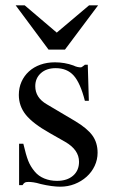

<svg xmlns="http://www.w3.org/2000/svg" viewBox="-20 -694 429 724"><path d="M300 -314Q283 -381 258 -409Q233 -437 190 -437Q155 -437 134 -418Q113 -399 113 -369Q113 -326 156 -301L264 -237Q309 -210 328.5 -183Q348 -156 348 -118Q348 -92 337 -68.5Q326 -45 306.5 -27.5Q287 -10 261.5 0Q236 10 207 10Q193 10 174 7.5Q155 5 134 0Q117 -5 106 -6.5Q95 -8 88 -8Q79 -8 74.5 -6Q70 -4 65 4H52V-152H68Q78 -109 86.5 -87.5Q95 -66 111 -47Q125 -30 147 -21Q169 -12 195 -12Q233 -12 255.5 -31.5Q278 -51 278 -84Q278 -129 226 -159L168 -192Q104 -228 77.5 -261Q51 -294 51 -336Q51 -363 61 -385.5Q71 -408 89 -424.5Q107 -441 132 -450Q157 -459 187 -459Q224 -459 257 -447Q265 -443 272 -441.5Q279 -440 284 -440Q287 -440 289 -441.5Q291 -443 298 -448L300 -450H311L315 -314ZM225 -507H163L39 -674H73L194 -571L316 -674H350Z"/></svg>

Font: Klingon pIqaD Mandel
Style: Regular
Weight: 400
Width: 0
Designer: Mike Neff (qa'vaj)
Foundry: Mike Neff and Michael Everson
Version: Version 2.003